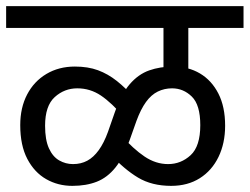

<svg xmlns="http://www.w3.org/2000/svg" viewBox="-20 -642 814 626"><path d="M0 -551V-622H774V-551H594V-385H513V-551ZM386 -258Q344 -307 309 -330.5Q274 -354 232 -354Q190 -354 158.5 -325.5Q127 -297 127 -232Q127 -186 139.5 -158.5Q152 -131 173 -119Q194 -107 218 -107Q244 -107 264.5 -118Q285 -129 302 -152.5Q319 -176 332 -212L354 -275Q375 -335 403 -367.5Q431 -400 466.5 -412.5Q502 -425 545 -425Q594 -425 632 -402.5Q670 -380 692 -337Q714 -294 714 -232Q714 -175 692.5 -130.5Q671 -86 631.5 -61Q592 -36 538 -36Q475 -36 430 -63Q385 -90 340 -139L374 -202Q415 -156 451.5 -131.5Q488 -107 528 -107Q570 -107 601.5 -136Q633 -165 633 -234Q633 -300 605.5 -327Q578 -354 541 -354Q516 -354 494.5 -343.5Q473 -333 456 -309.5Q439 -286 425 -248L403 -186Q383 -129 356.5 -96Q330 -63 295.5 -49.5Q261 -36 216 -36Q169 -36 130.5 -58Q92 -80 69 -124Q46 -168 46 -234Q46 -291 68.5 -334Q91 -377 131.5 -401Q172 -425 224 -425Q267 -425 299.5 -413Q332 -401 361 -378Q390 -355 420 -321Z"/></svg>

Font: hexhindi15
Style: Regular
Weight: 400
Designer: Jelle Bosma - Monotype Design Team
Foundry: Monotype Imaging Inc.
Version: Version 2.006